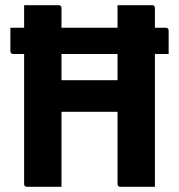

<svg xmlns="http://www.w3.org/2000/svg" viewBox="-20 -720 690 740"><path d="M577 0H444Q433 0 433 -11V-289H217V0H84Q73 0 73 -11V-512H31Q20 -512 20 -523V-613H73V-700H206Q217 -700 217 -689V-613H433V-700H566Q577 -700 577 -689V-613H619Q630 -613 630 -602V-512H577ZM433 -512H217V-411H433Z"/></svg>

Font: Recursive Sn Lnr St
Style: Bold
Weight: 700
Version: Version 1.079;hotconv 1.0.112;makeotfexe 2.5.65598; ttfautoh